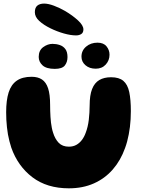

<svg xmlns="http://www.w3.org/2000/svg" viewBox="-20 -1004 782 1044"><path d="M354.5 20Q235.5 20 156.2 -40.2Q77 -100.5 41.5 -201Q36 -218.5 31.2 -236.5Q26.5 -254.5 23.2 -273.2Q20 -292 17.8 -312Q15.5 -332 14.5 -352.5Q13.5 -373 13.5 -394Q13.5 -459 27 -501.5Q40.5 -544 71 -565.2Q101.5 -586.5 152 -586.5Q186 -586.5 208.2 -571.8Q230.5 -557 241.5 -523.8Q252.5 -490.5 252.5 -434Q252.5 -417.5 253 -400.8Q253.5 -384 254.5 -368.2Q255.5 -352.5 257.2 -337.5Q259 -322.5 261.8 -308.8Q264.5 -295 268.5 -283Q279 -248.5 299.2 -227.5Q319.5 -206.5 354.5 -206.5Q377.5 -206.5 395 -216.2Q412.5 -226 425.2 -242.8Q438 -259.5 446 -282Q452 -297.5 456.2 -315.2Q460.5 -333 462.8 -352.2Q465 -371.5 466.2 -391.5Q467.5 -411.5 467.5 -431Q467.5 -486.5 480.8 -520Q494 -553.5 520 -568.8Q546 -584 584 -584Q627.5 -584 650.8 -564.2Q674 -544.5 682.8 -503.5Q691.5 -462.5 691.5 -399.5Q691.5 -377 690.2 -355.8Q689 -334.5 686.5 -314Q684 -293.5 680.2 -273.8Q676.5 -254 671.5 -235.2Q666.5 -216.5 660 -199Q636 -131.5 593.2 -82.5Q550.5 -33.5 490.5 -6.8Q430.5 20 354.5 20ZM278 -629.5Q232 -629.5 211.2 -648.8Q190.5 -668 190.5 -694.5Q190.5 -730 215 -747.8Q239.5 -765.5 265.5 -765.5Q286 -765.5 304.8 -759.2Q323.5 -753 335.2 -737.5Q347 -722 347 -693.5Q347 -666.5 332.5 -648Q318 -629.5 278 -629.5ZM500.5 -630.5Q466.5 -630.5 444.8 -649.2Q423 -668 423 -696Q423 -729 448.2 -750.5Q473.5 -772 510 -772Q543 -772 559.2 -752Q575.5 -732 575.5 -706.5Q575.5 -675.5 555 -653Q534.5 -630.5 500.5 -630.5ZM393.5 -811.5Q364.5 -811.5 326.8 -822.2Q289 -833 254.5 -850Q217.5 -868 193.5 -890Q169.5 -912 169.5 -937.5Q169.5 -962.5 183 -973.5Q196.5 -984.5 220 -984.5Q242.5 -984.5 273.2 -973Q304 -961.5 333.5 -944.5Q375 -920 404.2 -893Q433.5 -866 433.5 -844Q433.5 -826.5 422 -819Q410.5 -811.5 393.5 -811.5Z"/></svg>

Font: Gluten Thin
Style: Bold
Weight: 700
Version: Version 1.300